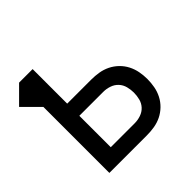

<svg xmlns="http://www.w3.org/2000/svg" viewBox="-144 -651 782 782"><g transform="rotate(-45 247.0 -260.0)"><path d="M64 0V-380L-6 -450L64 -520H142V-321H280Q302 -321 323.5 -317.5Q345 -314 364.5 -304.5Q384 -295 400 -279.5Q416 -264 426 -244.5Q436 -225 440 -203.5Q444 -182 444 -161Q444 -139 440 -117.5Q436 -96 426 -76.5Q416 -57 400 -41.5Q384 -26 364.5 -16.5Q345 -7 323.5 -3.5Q302 0 280 0ZM142 -70H280Q298 -70 315.5 -76Q333 -82 345 -95Q357 -108 361.5 -125.5Q366 -143 366 -161Q366 -178 361.5 -195.5Q357 -213 345 -226Q333 -239 315.5 -245Q298 -251 280 -251H142Z"/></g></svg>

Font: Iosevka SS18
Style: Regular
Weight: 400
Monospace: yes
Designer: Belleve Invis
Foundry: Belleve Invis
Version: Version 25.1.1; ttfautohint (v1.8.4)